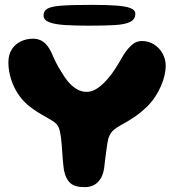

<svg xmlns="http://www.w3.org/2000/svg" viewBox="-20 -759 721 789"><path d="M328 10Q287 10 268.8 -6.8Q250.5 -23.5 243 -58.5Q241.5 -68 240.2 -80Q239 -92 237.8 -105.2Q236.5 -118.5 235.8 -132.8Q235 -147 234 -160Q231.5 -194.5 226 -220.5Q220.5 -246.5 200 -259.5Q176 -274.5 153.5 -287Q131 -299.5 111 -314.5Q87 -331.5 69 -353.2Q51 -375 39 -399.8Q27 -424.5 20.8 -450.8Q14.5 -477 14.5 -503Q14.5 -534 28 -555.5Q41.5 -577 64.8 -588.5Q88 -600 116.5 -600Q139.5 -600 157.5 -587.5Q175.5 -575 191 -544Q199 -524 209.5 -503.2Q220 -482.5 232 -464Q245 -441 261 -422.2Q277 -403.5 296 -392.5Q315 -381.5 336 -381.5Q357 -381.5 376.8 -394Q396.5 -406.5 414 -425.5Q437 -450 456 -480.2Q475 -510.5 488 -534Q507 -562.5 524.2 -576.5Q541.5 -590.5 563 -590.5Q590.5 -590.5 612.8 -576.5Q635 -562.5 648 -539.2Q661 -516 661 -488.5Q661 -470 656 -448.5Q651 -427 641.2 -404.8Q631.5 -382.5 617.5 -361.2Q603.5 -340 585.5 -322Q558 -295.5 532.2 -278.2Q506.5 -261 479 -246Q461.5 -236 451.5 -228.5Q441.5 -221 436 -212.5Q430.5 -204 425.5 -191Q423.5 -183 421.2 -169.5Q419 -156 416.8 -139.2Q414.5 -122.5 412.2 -104.2Q410 -86 408 -68Q403 -32 382.5 -11Q362 10 328 10ZM346.5 -653.5Q291 -653.5 248.8 -656Q206.5 -658.5 182.8 -667.5Q159 -676.5 159 -695.5Q159 -714 174.5 -723.2Q190 -732.5 233 -735.8Q276 -739 358.5 -739Q416.5 -739 456 -736.2Q495.5 -733.5 515.8 -725.8Q536 -718 536 -702.5Q536 -679.5 515 -669Q494 -658.5 452 -656Q410 -653.5 346.5 -653.5Z"/></svg>

Font: Gluten SemiBold
Style: Regular
Weight: 600
Designer: Tyler Finck
Foundry: Etcetera Type Company
Version: Version 1.300